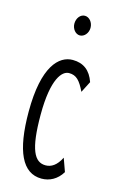

<svg xmlns="http://www.w3.org/2000/svg" viewBox="-105 -690 460 746"><g transform="rotate(15 125.0 -316.5)"><path d="M141 -565C159 -565 174 -583 174 -604C174 -626 159 -644 141 -644C123 -644 109 -626 109 -604C109 -583 124 -565 141 -565ZM141 11C173 11 203 -4 223 -37L204 -90C187 -56 166 -43 143 -43C98 -43 74 -88 74 -228C74 -375 112 -413 139 -413C169 -413 184 -396 204 -355L227 -400C212 -444 183 -466 140 -466C85 -466 26 -411 26 -228C26 -69 64 11 141 11Z"/></g></svg>

Font: Inconsolata UltraCondensed Thin
Style: Regular
Weight: 100
Width: 1
Monospace: yes
Designer: Raph Levien, Cyreal, Brenton Simpson
Foundry: Raph Levien, Cyreal, Google
Version: Version 3.100